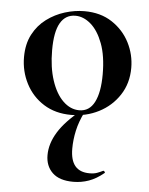

<svg xmlns="http://www.w3.org/2000/svg" viewBox="-50 -441 589 757"><g transform="rotate(5 244.5 -62.0)"><path d="M268 275Q213 275 185.5 248.5Q158 222 158 179Q158 133 186.5 87Q215 41 274 -6L288 -1Q269 37 261 73.5Q253 110 253 145Q253 191 272 213.5Q291 236 329 236Q347 236 359 231.5Q371 227 381 222Q384 220 387.5 224Q391 228 388 230Q359 254 329.5 264.5Q300 275 268 275ZM237 13Q174 13 128 -16Q82 -45 57 -93.5Q32 -142 32 -198Q32 -250 52 -288Q72 -326 105 -350.5Q138 -375 177 -387Q216 -399 254 -399Q318 -399 363.5 -369Q409 -339 433 -292Q457 -245 457 -192Q457 -131 426.5 -84.5Q396 -38 346 -12.5Q296 13 237 13ZM267 -8Q307 -8 327 -47Q347 -86 347 -157Q347 -230 328.5 -279Q310 -328 281 -353Q252 -378 220 -378Q181 -378 160.5 -343Q140 -308 140 -235Q140 -167 157 -115.5Q174 -64 203 -36Q232 -8 267 -8Z"/></g></svg>

Font: Cormorant Garamond Light
Style: Regular
Weight: 300
Designer: Christian Thalmann (Catharsis Fonts)
Foundry: Catharsis Fonts
Version: Version 4.001